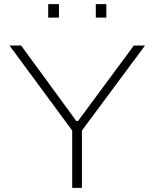

<svg xmlns="http://www.w3.org/2000/svg" viewBox="-20 -908 747 928"><path d="M329 0V-277L26 -688H82L349 -323H357L627 -688H681L376 -277V0ZM213 -823V-888H265V-823ZM443 -823V-888H494V-823Z"/></svg>

Font: Saira Expanded ExtraLight
Style: Regular
Weight: 250
Width: 7
Designer: Hector Gatti with collaboration of the Omnibus-Type team
Foundry: Omnibus-Type
Version: Version 1.101